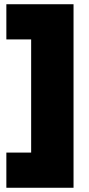

<svg xmlns="http://www.w3.org/2000/svg" viewBox="-20 -762 421 906"><path d="M327 -742V124H10V-42H127V-576H10V-742Z"/></svg>

Font: Alexandria Black
Style: Regular
Weight: 900
Designer: Mohamed Gaber
Foundry: Kief Type Foundry
Version: Version 5.100